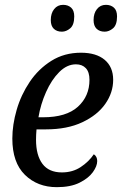

<svg xmlns="http://www.w3.org/2000/svg" viewBox="-20 -764 504 794"><path d="M413 -633Q392 -633 379.5 -645Q367 -657 367 -681Q367 -709 381 -726.5Q395 -744 418 -744Q438 -744 451 -732.5Q464 -721 464 -696Q464 -661 447.5 -647Q431 -633 413 -633ZM236 -633Q215 -633 202.5 -645Q190 -657 190 -681Q190 -709 204 -726.5Q218 -744 241 -744Q261 -744 274 -732.5Q287 -721 287 -696Q287 -661 270.5 -647Q254 -633 236 -633ZM215 10Q135 10 83 -41Q31 -92 31 -191Q31 -248 49 -310Q67 -372 103 -425.5Q139 -479 192.5 -512.5Q246 -546 315 -546Q378 -546 413 -516.5Q448 -487 448 -434Q448 -381 415.5 -334.5Q383 -288 320.5 -258.5Q258 -229 170 -229H131Q130 -218 129.5 -207Q129 -196 129 -186Q129 -122 155.5 -86.5Q182 -51 236 -51Q280 -51 313.5 -73Q347 -95 368 -126Q382 -117 382 -98Q382 -77 364 -52Q346 -27 309 -8.5Q272 10 215 10ZM139 -279H158Q254 -279 302 -322.5Q350 -366 350 -434Q350 -466 335 -482Q320 -498 294 -498Q257 -498 225 -466Q193 -434 170.5 -383.5Q148 -333 139 -279Z"/></svg>

Font: Noto Serif SemiCondensed
Style: Italic
Weight: 400
Width: 4
Italic angle: -12°
Designer: Monotype Design Team
Foundry: Monotype Imaging Inc.
Version: Version 2.013